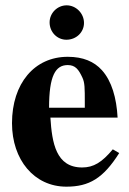

<svg xmlns="http://www.w3.org/2000/svg" viewBox="-20 -686 484 720"><path d="M295 -600C295 -636 265 -666 230 -666C195 -666 166 -637 166 -602C166 -566 194 -537 229 -537C266 -537 295 -565 295 -600ZM403 -126C362 -77 331 -58 288 -58C190 -58 175 -150 169 -245H421C417 -319 399 -382 362 -423C333 -455 292 -473 234 -473C109 -473 25 -373 25 -224C25 -87 108 14 229 14C314 14 367 -17 427 -112ZM298 -282H164C164 -402 188 -442 234 -442C263 -442 275 -425 289 -395C298 -376 298 -355 298 -303Z"/></svg>

Font: XITS Math
Style: Bold
Weight: 700
Designer: MicroPress Inc., with final additions and corrections provided by Coen Hoffman, Elsevier (retired)
Version: Version 1.105